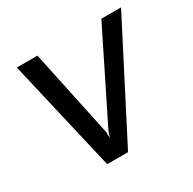

<svg xmlns="http://www.w3.org/2000/svg" viewBox="-115 -600 721 718"><g transform="rotate(-30 245.5 -241.0)"><path d="M491 -482H406L219 -105L210 -79V-105L130 -482H41L153 0H243Z"/></g></svg>

Font: Cantarell
Style: Oblique
Weight: 400
Italic angle: -8°
Designer: Dave Crossland
Version: Version 0.024